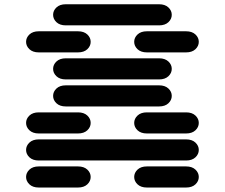

<svg xmlns="http://www.w3.org/2000/svg" viewBox="-20 -881 1040 888"><path d="M159.2 -13.7H340.8Q368.2 -13.7 383.8 -28.3Q399.4 -43 399.4 -62.5Q399.4 -82 383.8 -96.7Q368.2 -111.3 340.8 -111.3H159.2Q131.8 -111.3 116.2 -96.7Q100.6 -82 100.6 -62.5Q100.6 -43 116.2 -28.3Q131.8 -13.7 159.2 -13.7ZM659.2 -13.7H840.8Q868.2 -13.7 883.8 -28.3Q899.4 -43 899.4 -62.5Q899.4 -82 883.8 -96.7Q868.2 -111.3 840.8 -111.3H659.2Q631.8 -111.3 616.2 -96.7Q600.6 -82 600.6 -62.5Q600.6 -43 616.2 -28.3Q631.8 -13.7 659.2 -13.7ZM159.2 -138.7H840.8Q868.2 -138.7 883.8 -153.3Q899.4 -168 899.4 -187.5Q899.4 -207 883.8 -221.7Q868.2 -236.3 840.8 -236.3H159.2Q131.8 -236.3 116.2 -221.7Q100.6 -207 100.6 -187.5Q100.6 -168 116.2 -153.3Q131.8 -138.7 159.2 -138.7ZM159.2 -263.7H340.8Q368.2 -263.7 383.8 -278.3Q399.4 -293 399.4 -312.5Q399.4 -332 383.8 -346.7Q368.2 -361.3 340.8 -361.3H159.2Q131.8 -361.3 116.2 -346.7Q100.6 -332 100.6 -312.5Q100.6 -293 116.2 -278.3Q131.8 -263.7 159.2 -263.7ZM659.2 -263.7H840.8Q868.2 -263.7 883.8 -278.3Q899.4 -293 899.4 -312.5Q899.4 -332 883.8 -346.7Q868.2 -361.3 840.8 -361.3H659.2Q631.8 -361.3 616.2 -346.7Q600.6 -332 600.6 -312.5Q600.6 -293 616.2 -278.3Q631.8 -263.7 659.2 -263.7ZM284.2 -388.7H715.8Q743.2 -388.7 758.8 -403.3Q774.4 -418 774.4 -437.5Q774.4 -457 758.8 -471.7Q743.2 -486.3 715.8 -486.3H284.2Q256.8 -486.3 241.2 -471.7Q225.6 -457 225.6 -437.5Q225.6 -418 241.2 -403.3Q256.8 -388.7 284.2 -388.7ZM409.2 -513.7H590.8Q618.2 -513.7 633.8 -528.3Q649.4 -543 649.4 -562.5Q649.4 -582 633.8 -596.7Q618.2 -611.3 590.8 -611.3H409.2Q381.8 -611.3 366.2 -596.7Q350.6 -582 350.6 -562.5Q350.6 -543 366.2 -528.3Q381.8 -513.7 409.2 -513.7ZM284.2 -513.7H715.8Q743.2 -513.7 758.8 -528.3Q774.4 -543 774.4 -562.5Q774.4 -582 758.8 -596.7Q743.2 -611.3 715.8 -611.3H284.2Q256.8 -611.3 241.2 -596.7Q225.6 -582 225.6 -562.5Q225.6 -543 241.2 -528.3Q256.8 -513.7 284.2 -513.7ZM159.2 -638.7H340.8Q368.2 -638.7 383.8 -653.3Q399.4 -668 399.4 -687.5Q399.4 -707 383.8 -721.7Q368.2 -736.3 340.8 -736.3H159.2Q131.8 -736.3 116.2 -721.7Q100.6 -707 100.6 -687.5Q100.6 -668 116.2 -653.3Q131.8 -638.7 159.2 -638.7ZM659.2 -638.7H840.8Q868.2 -638.7 883.8 -653.3Q899.4 -668 899.4 -687.5Q899.4 -707 883.8 -721.7Q868.2 -736.3 840.8 -736.3H659.2Q631.8 -736.3 616.2 -721.7Q600.6 -707 600.6 -687.5Q600.6 -668 616.2 -653.3Q631.8 -638.7 659.2 -638.7ZM284.2 -763.7H715.8Q743.2 -763.7 758.8 -778.3Q774.4 -793 774.4 -812.5Q774.4 -832 758.8 -846.7Q743.2 -861.3 715.8 -861.3H284.2Q256.8 -861.3 241.2 -846.7Q225.6 -832 225.6 -812.5Q225.6 -793 241.2 -778.3Q256.8 -763.7 284.2 -763.7Z"/></svg>

Font: Sixtyfour
Style: Regular
Weight: 400
Designer: Jens Kutilek
Foundry: Jens Kutilek
Version: Version 2.001